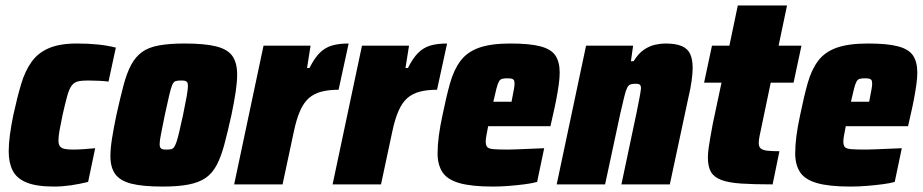

<svg xmlns="http://www.w3.org/2000/svg" viewBox="-20 -678 3394 706"><path d="M179 8Q114 8 77.5 -7Q41 -22 26.5 -51Q12 -80 12 -121Q12 -149 16.5 -182.5Q21 -216 29 -255Q43 -319 57.5 -368Q72 -417 96 -450.5Q120 -484 160 -501Q200 -518 263 -518Q303 -518 338.5 -514.5Q374 -511 406 -503L379 -378Q364 -380 342.5 -381Q321 -382 302 -382Q280 -382 266 -378.5Q252 -375 243 -362.5Q234 -350 227 -324.5Q220 -299 210 -255Q203 -221 199 -199Q195 -177 195 -162Q195 -147 200.5 -140Q206 -133 217.5 -130.5Q229 -128 248 -128Q265 -128 288 -129.5Q311 -131 330 -133L304 -9Q271 -1 240 3.5Q209 8 179 8Z M578 8Q505 8 463.5 -2.5Q422 -13 404 -37.5Q386 -62 386 -104Q386 -132 392 -169.5Q398 -207 408 -255Q422 -318 434 -363.5Q446 -409 462 -439Q478 -469 502 -486.5Q526 -504 564.5 -511Q603 -518 659 -518Q732 -518 774.5 -507.5Q817 -497 834.5 -472Q852 -447 852 -404Q852 -376 846.5 -339.5Q841 -303 831 -255Q817 -192 805 -147Q793 -102 777 -71.5Q761 -41 736.5 -24Q712 -7 673.5 0.5Q635 8 578 8ZM593 -128Q603 -128 609.5 -129.5Q616 -131 620.5 -137.5Q625 -144 629.5 -157.5Q634 -171 639.5 -195Q645 -219 653 -255Q662 -299 666.5 -324Q671 -349 671 -362Q671 -372 668 -376Q665 -380 659.5 -381Q654 -382 645 -382Q632 -382 625 -379.5Q618 -377 613 -365Q608 -353 602 -327Q596 -301 586 -255Q577 -210 572 -185Q567 -160 567 -148Q567 -139 570 -134.5Q573 -130 578.5 -129Q584 -128 593 -128Z M841 0 949 -510H1122L1109 -428H1118Q1136 -464 1155.5 -483.5Q1175 -503 1200.5 -510.5Q1226 -518 1262 -518L1225 -348Q1189 -348 1162 -341Q1135 -334 1116 -317.5Q1097 -301 1083.5 -270.5Q1070 -240 1060 -192L1019 0Z M1203 0 1311 -510H1484L1471 -428H1480Q1498 -464 1517.5 -483.5Q1537 -503 1562.5 -510.5Q1588 -518 1624 -518L1587 -348Q1551 -348 1524 -341Q1497 -334 1478 -317.5Q1459 -301 1445.5 -270.5Q1432 -240 1422 -192L1381 0Z M1792 8Q1713 8 1668.5 -5Q1624 -18 1606.5 -45.5Q1589 -73 1589 -114Q1589 -143 1593.5 -178Q1598 -213 1607 -254Q1621 -323 1635 -372.5Q1649 -422 1673.5 -454.5Q1698 -487 1741.5 -502.5Q1785 -518 1857 -518Q1928 -518 1967.5 -507.5Q2007 -497 2022.5 -473.5Q2038 -450 2038 -411Q2038 -392 2034.5 -366.5Q2031 -341 2025.5 -312.5Q2020 -284 2013 -254L2004 -214H1775Q1772 -198 1769 -182.5Q1766 -167 1766 -158Q1766 -144 1771.5 -137.5Q1777 -131 1795 -129.5Q1813 -128 1849 -128Q1862 -128 1884.5 -129Q1907 -130 1932.5 -131Q1958 -132 1981 -133L1955 -9Q1937 -4 1910 -0.5Q1883 3 1852.5 5.5Q1822 8 1792 8ZM1794 -304H1861L1864 -320Q1868 -340 1870 -351.5Q1872 -363 1872 -371Q1872 -380 1869 -384Q1866 -388 1860 -389Q1854 -390 1845 -390Q1833 -390 1826 -388Q1819 -386 1814.5 -378Q1810 -370 1805.5 -352.5Q1801 -335 1794 -304Z M2027 0 2135 -510H2308L2300 -453H2310Q2327 -481 2347.5 -495Q2368 -509 2389 -513.5Q2410 -518 2426 -518Q2465 -518 2487 -508.5Q2509 -499 2518 -479Q2527 -459 2527 -428Q2527 -409 2523 -380Q2519 -351 2511 -318L2443 0H2265L2321 -265Q2328 -299 2332 -321Q2336 -343 2337 -353Q2337 -361 2334.5 -364.5Q2332 -368 2328 -369Q2324 -370 2316 -370Q2305 -370 2298 -367.5Q2291 -365 2286 -355Q2281 -345 2275.5 -322.5Q2270 -300 2261 -261L2205 0Z M2821 0Q2752 0 2706 -3Q2660 -6 2633 -16Q2606 -26 2594.5 -45.5Q2583 -65 2583 -98Q2583 -114 2585.5 -132.5Q2588 -151 2592 -173.5Q2596 -196 2601 -223L2633 -374H2569L2598 -510H2662L2693 -658H2874L2843 -510H2927L2898 -374H2814L2776 -192Q2774 -183 2772.5 -175.5Q2771 -168 2770.5 -162Q2770 -156 2770 -151Q2770 -139 2777 -132.5Q2784 -126 2800.5 -124Q2817 -122 2846 -122Z M3107 8Q3028 8 2983.5 -5Q2939 -18 2921.5 -45.5Q2904 -73 2904 -114Q2904 -143 2908.5 -178Q2913 -213 2922 -254Q2936 -323 2950 -372.5Q2964 -422 2988.5 -454.5Q3013 -487 3056.5 -502.5Q3100 -518 3172 -518Q3243 -518 3282.5 -507.5Q3322 -497 3337.5 -473.5Q3353 -450 3353 -411Q3353 -392 3349.5 -366.5Q3346 -341 3340.5 -312.5Q3335 -284 3328 -254L3319 -214H3090Q3087 -198 3084 -182.5Q3081 -167 3081 -158Q3081 -144 3086.5 -137.5Q3092 -131 3110 -129.5Q3128 -128 3164 -128Q3177 -128 3199.5 -129Q3222 -130 3247.5 -131Q3273 -132 3296 -133L3270 -9Q3252 -4 3225 -0.5Q3198 3 3167.5 5.5Q3137 8 3107 8ZM3109 -304H3176L3179 -320Q3183 -340 3185 -351.5Q3187 -363 3187 -371Q3187 -380 3184 -384Q3181 -388 3175 -389Q3169 -390 3160 -390Q3148 -390 3141 -388Q3134 -386 3129.5 -378Q3125 -370 3120.5 -352.5Q3116 -335 3109 -304Z"/></svg>

Font: Saira SemiCondensed Black
Style: Italic
Weight: 900
Width: 4
Italic angle: -12°
Designer: Hector Gatti with collaboration of the Omnibus-Type team
Foundry: Omnibus-Type
Version: Version 1.101